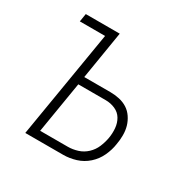

<svg xmlns="http://www.w3.org/2000/svg" viewBox="-126 -647 753 764"><g transform="rotate(30 250.0 -265.0)"><path d="M85 0 167 -493H51L57 -530H213L177 -310H297Q318 -310 338.5 -305.5Q359 -301 375.5 -290.5Q392 -280 403.5 -263Q415 -246 420.5 -227Q426 -208 426 -186Q426 -164 422 -143Q418 -115 405 -87Q392 -59 369 -38.5Q346 -18 317 -9Q288 0 259 0ZM132 -37H259Q281 -37 303.5 -44Q326 -51 343.5 -67.5Q361 -84 370 -105.5Q379 -127 383 -149Q387 -172 385 -195Q383 -218 372 -236.5Q361 -255 340.5 -264Q320 -273 297 -273H171Z"/></g></svg>

Font: Iosevka Curly XLtObl
Style: Regular
Weight: 200
Italic angle: -9°
Monospace: yes
Designer: Belleve Invis
Foundry: Belleve Invis
Version: Version 11.1.0; ttfautohint (v1.8.3)